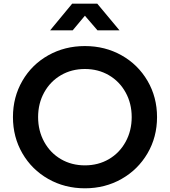

<svg xmlns="http://www.w3.org/2000/svg" viewBox="-20 -1006 918 1038"><path d="M50 -373Q50 -481 101 -569Q152 -657 241 -707Q330 -757 439 -757Q548 -757 637 -707Q726 -657 777.5 -569Q829 -481 829 -373Q829 -265 777.5 -177Q726 -89 637 -38.5Q548 12 439 12Q330 12 241 -38.5Q152 -89 101 -177Q50 -265 50 -373ZM439 -112Q511 -112 568.5 -145.5Q626 -179 659 -239Q692 -299 692 -373Q692 -447 659 -506.5Q626 -566 568.5 -599.5Q511 -633 439 -633Q367 -633 309.5 -599.5Q252 -566 219 -506.5Q186 -447 186 -373Q186 -299 219 -239Q252 -179 309.5 -145.5Q367 -112 439 -112ZM370 -986H506L626 -842H507L439 -921L373 -842H251Z"/></svg>

Font: Evergrow Sans
Style: Bold
Weight: 700
Foundry: 10Web
Version: Version 1.000